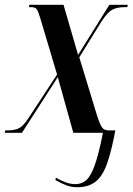

<svg xmlns="http://www.w3.org/2000/svg" viewBox="-35 -556 555 804"><path d="M288 228Q264 228 244 220.5Q224 213 197 198L199 188Q220 200 240 207.5Q260 215 281 215Q306 215 325 199.5Q344 184 361 138Q378 92 396 0H272L207 -233L57 0H-15L-13 -10H-3Q28 -10 46 -20Q64 -30 84 -61L204 -244L133 -482Q125 -509 118.5 -517.5Q112 -526 96 -526H86L88 -536H231L292 -326L423 -536H500L498 -526H485Q457 -526 436.5 -516Q416 -506 390 -466L297 -316L372 -70Q386 -28 395 -19Q404 -10 420 -10H448Q432 76 413.5 128.5Q395 181 365.5 204.5Q336 228 288 228Z"/></svg>

Font: Noto Serif Display ExtraCondensed SemiBold
Style: Italic
Weight: 600
Width: 2
Italic angle: -12°
Designer: Monotype Design Team
Foundry: Monotype Imaging Inc.
Version: Version 2.009